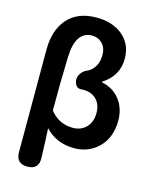

<svg xmlns="http://www.w3.org/2000/svg" viewBox="-144 -906 958 1201"><g transform="rotate(15 335.0 -305.5)"><path d="M151 201Q78 201 78 127V-167V-536Q78 -660 139 -733Q205 -812 330 -812Q429 -812 493 -763Q566 -707 566 -608Q566 -497 467 -434V-429Q537 -416 582 -361Q627 -304 627 -224Q627 -111 557 -45Q494 14 404 14Q289 14 215 -65Q219 -1 223 122Q223 124 223 125Q226 201 151 201ZM363 -107Q414 -107 447 -139Q483 -174 483 -234Q483 -287 454 -319Q422 -354 365 -354Q364 -354 363 -354Q315 -346 307 -397Q303 -423 321 -447Q338 -470 365 -479Q425 -515 425 -595Q425 -643 396 -671Q370 -696 331 -696Q278 -696 249 -651Q222 -607 220 -525Q218 -467 216 -353Q215 -296 215 -180Q272 -107 363 -107Z"/></g></svg>

Font: GenSenRounded TW B
Style: Regular
Weight: 700
Version: Version 1.501;PS 1;hotconv 16.6.51;makeotf.lib2.5.65220